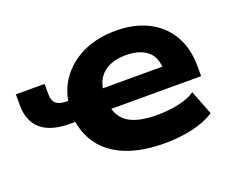

<svg xmlns="http://www.w3.org/2000/svg" viewBox="-91 -662 992 822"><g transform="rotate(-20 405.0 -251.5)"><path d="M535 11Q431 11 358.5 -18Q286 -47 246.5 -101.5Q207 -156 201 -230L224 -206H182Q92 -206 48.5 -244.5Q5 -283 5 -354V-404H136V-355Q136 -327 151.5 -314Q167 -301 202 -301H228L203 -278Q209 -346 246.5 -399Q284 -452 348.5 -483Q413 -514 500 -514Q582 -514 644.5 -483Q707 -452 742 -393Q777 -334 777 -250V-206H346L364 -224Q372 -168 415.5 -141Q459 -114 545 -114Q593 -114 639.5 -123.5Q686 -133 718 -154L761 -43Q718 -15 658 -2Q598 11 535 11ZM502 -401Q461 -401 429.5 -387Q398 -373 380.5 -345.5Q363 -318 361 -277L346 -301H651L636 -282Q636 -344 601 -372.5Q566 -401 502 -401Z"/></g></svg>

Font: Nunito Sans 7pt SemiExpanded ExtraBold
Style: Regular
Weight: 800
Width: 6
Designer: Vernon Adams
Foundry: Vernon Adams
Version: Version 3.101;gftools[0.9.27]